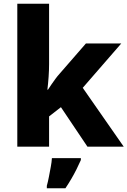

<svg xmlns="http://www.w3.org/2000/svg" viewBox="-20 -780 678 1021"><path d="M241 -439Q241 -407 238.5 -371.5Q236 -336 232 -303H235Q244 -317 254 -331.5Q264 -346 275 -361Q286 -376 297 -388L437 -549H625L420 -313L638 0H445L304 -210L241 -161V0H72V-760H241ZM410 71Q399 96 387 120Q375 144 360.5 169Q346 194 328 221H229V208Q235 187 240 160.5Q245 134 250 107.5Q255 81 256 61H410Z"/></svg>

Font: Noto Sans Devanagari ExtraBold
Style: Regular
Weight: 800
Version: Version 2.003